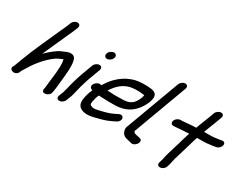

<svg xmlns="http://www.w3.org/2000/svg" viewBox="-91 -1308 2478 1955"><g transform="rotate(30 1148.0 -330.5)"><path d="M325.5 -710 315.2 -682C306.3 -658 290.2 -627.5 276.3 -595.7C211.1 -446.3 138.2 -297.9 78.7 -137L45.7 -48C22.3 -20.1 40.6 -0.7 50.3 4.7C66 13.3 97.5 19.2 121.7 -12.1C127.7 -19.8 130.5 -27.3 131.8 -34.7C135.6 -41.9 142.5 -52.5 149.1 -63.9C203.2 -157.1 267.3 -237.7 339.7 -297.4C365.2 -317.2 376.8 -327.4 399.1 -336.8L425.2 -348.7C432.6 -351.7 442.6 -356.6 447.6 -358.4C448.6 -355.8 450.1 -351.2 451.3 -344C459.5 -301.5 455.4 -252 450.8 -195.6C446.8 -146.5 437.5 -98.4 434.4 -49.4C434 -36.8 430.5 -23.4 428.6 -5.5L426.7 4.5C415.7 63.5 513.5 43 520.4 -13.5L522.3 -23.5C528.2 -55 530.2 -77.7 533.1 -105.4C539 -160.4 546.5 -231.2 549.8 -286.9C550.2 -321.3 552.2 -356.3 545 -387.3C541.6 -408.8 535.5 -437.3 502.7 -446.4C478.6 -452 454 -445.9 434.2 -436.8C413.3 -426.9 379 -416.1 351.4 -397.7C308.7 -369.1 270.8 -337 232.3 -298.3C237.7 -310.8 243.6 -324.1 249 -335.6C282.4 -407.6 329.9 -513.8 362.7 -588.8C375.7 -618.5 393.3 -652.5 404.2 -682L414.5 -710C424.2 -736 408.9 -754 385.8 -754C361.5 -754 334.5 -734.3 325.5 -710Z M699.1 -57 706.5 -77C709 -83.8 708.5 -86.3 712.4 -98.5C726.2 -144.7 730.9 -180.8 744.5 -223.3C753.8 -252.4 761.6 -283 772.7 -313L822.7 -448C832.3 -474 817 -492 793.9 -492C769.6 -492 742.6 -472.3 733.7 -448L683.7 -313C670.8 -278.1 662.5 -246 653.5 -217.7C641.9 -181.3 635.5 -150.8 627.9 -118.1C625.4 -107.4 618.6 -88.5 615.4 -71.3L611.2 -60.1C607.8 -52.5 604.7 -45.2 602.1 -38L593.2 -14C583.5 12 598.9 30 621.9 30C646.2 30 673.2 10.3 682.2 -14L691.1 -38C693.2 -43.7 696.7 -50.5 699.1 -57ZM799.3 -631C790.1 -606 801.9 -583 829.1 -583C853.7 -583 880.9 -602.9 890 -627.5C899.6 -653.5 886.1 -675 860.1 -675C836.2 -675 808.6 -656 799.3 -631Z M994.7 -306.4C1039.6 -375.1 1088.2 -422.5 1153.1 -444.7C1199.3 -460.6 1272.9 -463.6 1327.5 -454.2C1335.7 -453.2 1338.9 -452.8 1343.2 -451.9C1339.8 -428.1 1337.9 -422.1 1323.6 -393.2C1292.3 -330.6 1254 -305.9 1174.5 -304C1111.7 -301.2 1052.1 -302.1 994.7 -306.4ZM944.7 -218.8C953.1 -218.1 967.2 -217.4 979.3 -217C1033.7 -214.2 1084.1 -212.4 1144.6 -215C1237.7 -218.8 1308.8 -249.9 1366.8 -319.5C1404.7 -364.9 1462.2 -467 1429.3 -515.7C1410.2 -547.5 1343.3 -547.8 1302.4 -549C1248.7 -549 1200.3 -545.5 1150.1 -527.6C1091.3 -506.7 1039.3 -472.9 991.9 -425.1C960.8 -393.4 936 -357.8 912.1 -320.5C876.4 -344 806 -281.8 835.9 -245.8C841.4 -239.1 848 -234.8 860.5 -229.7C840.4 -189 833.8 -161.6 825.2 -118.6C819.9 -90 820.7 -65.4 828.7 -44.8C847.6 2.5 915.6 20.9 998.9 1.2C1066.8 -15.2 1128.9 -28.4 1192.1 -59.7L1230.2 -78.7C1293.5 -110.3 1271.4 -183.2 1212.8 -155.5L1174.5 -136.4C1125.5 -112.3 1073.7 -100.2 1008.2 -85.2C978.8 -77.9 958.6 -77.9 943.8 -83C915.1 -92.3 912.7 -98.9 918.3 -134.4C926.9 -173.6 928.7 -186.3 944.7 -218.8Z M1585.2 -720 1350.1 -84C1344.6 -69.2 1345.2 -55.4 1348.1 -42.5C1354.1 -11.3 1376.1 15.6 1416.3 22.6C1427.2 25 1442.5 30.3 1460.6 33.5L1470.5 36.3C1496.9 43.5 1525 21 1536.1 2.4C1546.6 -15.4 1551.1 -45 1522.4 -50.6L1511.4 -53.4C1499.3 -56.4 1482.1 -61 1464.8 -64.5C1452.1 -67.8 1442.2 -77.4 1440.8 -88.7L1674.2 -720C1683.1 -744.1 1671.6 -765 1646.4 -765C1621.2 -765 1594.1 -744.1 1585.2 -720Z M1756 -330H1763C1770.7 -330 1778.6 -330.7 1789.3 -332.1C1836.3 -335 1885.2 -340.2 1935.1 -341.7C1919.2 -293.5 1905.3 -245.2 1891.6 -196C1882.3 -165.4 1836.2 -22.8 1834 8.2C1833.6 13.9 1823.7 46.7 1821.8 52C1821.6 52.6 1821.2 53.7 1821 54.5L1818.2 64.8C1804.5 120.9 1888.1 115.9 1908.8 60C1916.5 39.2 1926.2 4.7 1928.6 -16.8C1933.3 -41.9 1973.9 -172.8 1983 -203C1996.4 -251.2 2009.3 -296.2 2025.2 -344.5C2041.5 -344.8 2056.2 -345 2073.2 -345C2119.1 -343.8 2173.7 -349.4 2214.4 -356.4L2242.4 -361.4C2242.9 -361.5 2244 -361.8 2244.7 -362C2305.7 -377.7 2316.6 -460.4 2256.2 -448.4L2229.2 -443.5C2194.9 -437.1 2146.8 -432.8 2106.9 -434C2089.5 -434 2075.7 -433.9 2057.3 -433.5L2063.9 -451.3C2078.5 -493.8 2092.7 -523.9 2107.6 -564L2138.2 -647C2147.2 -671.3 2134.8 -691 2110.5 -691C2087.5 -691 2058.9 -673 2049.2 -647L2018.6 -564C2004.7 -526.6 1990.9 -497.6 1974.6 -450.7L1967.2 -430.5C1949.9 -429.8 1927.9 -428.6 1914.2 -428C1869.5 -426.1 1832.8 -419 1795.9 -419H1788.9C1765.9 -419 1737.3 -401 1727.7 -375C1718.5 -350.2 1731.2 -330 1756 -330Z"/></g></svg>

Font: Just Breathe
Style: BdObl7
Weight: 400
Foundry: Cannot Into Space Fonts
Version: Version 0.72